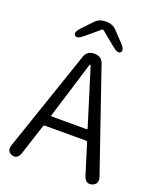

<svg xmlns="http://www.w3.org/2000/svg" viewBox="-168 -1034 936 1137"><g transform="rotate(20 300.5 -465.5)"><path d="M47 0Q9 -13 25 -58L241 -691Q255 -732 298 -732H303Q346 -732 360 -691L577 -59Q592 -14 553 0Q513 13 498 -33L439 -223Q436 -231 427 -231H172Q163 -231 160 -223L99 -34Q84 12 47 0ZM185 -301Q184 -296 189 -296H410Q415 -296 414 -301L304 -655Q301 -663 299 -663Q297 -663 294 -655ZM207 -809Q171 -778 156 -794Q140 -810 173 -845L233 -908Q258 -934 294 -934H306Q342 -934 367 -908L427 -845Q459 -811 444 -794Q429 -778 393 -808L304 -881Q298 -886 293 -881Z"/></g></svg>

Font: Resource Han Rounded JP Normal
Style: Regular
Weight: 350
Designer: Cyano Hao (round all glyphs); Ryoko NISHIZUKA 西塚涼子 (kana, bopomofo & ideographs); Paul D. Hunt (Latin, Greek & Cyrillic)
Foundry: Cyano Hao
Version: 0.990